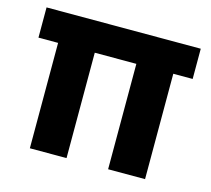

<svg xmlns="http://www.w3.org/2000/svg" viewBox="-82 -621 789 718"><g transform="rotate(15 312.5 -262.5)"><path d="M90 0V-408H14V-525H611V-408H536V0H393V-408H232V0Z"/></g></svg>

Font: Bricolage Grotesque 48pt Bricolage Grotesque 48pt Regular
Style: Bold
Weight: 700
Designer: Mathieu Triay
Foundry: Atelier Triay
Version: Version 1.000; ttfautohint (v1.8.4.7-5d5b);gftools[0.9.32]